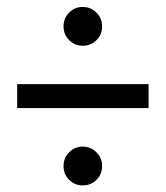

<svg xmlns="http://www.w3.org/2000/svg" viewBox="-20 -625 485 562"><path d="M222.3 -82.3Q245.7 -82.3 262.3 -98.5Q278.9 -114.7 278.9 -139.1Q278.9 -162.7 262.1 -179.3Q245.4 -195.9 222.1 -195.9Q198.9 -195.9 182.4 -179.3Q166 -162.7 166 -139.1Q166 -114.7 182.5 -98.5Q198.9 -82.3 222.3 -82.3ZM222.3 -491.1Q245.7 -491.1 262.3 -507.4Q278.9 -523.6 278.9 -548Q278.9 -571.6 262.1 -588.1Q245.4 -604.7 222.1 -604.7Q198.9 -604.7 182.4 -588.1Q166 -571.6 166 -548Q166 -523.6 182.5 -507.4Q198.9 -491.1 222.3 -491.1ZM30.3 -308.7H414.9V-378.7H30.3Z"/></svg>

Font: Secuela Black
Style: Regular
Weight: 900
Designer: Fernando Haro
Foundry: deFharo
Version: Version 1.704